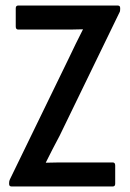

<svg xmlns="http://www.w3.org/2000/svg" viewBox="-20 -675 471 695"><path d="M22 0Q13 0 13 -9V-13Q13 -20 16 -26L229 -464Q241 -490 254 -516Q267 -542 280 -568V-569Q258 -568 235 -568Q212 -568 189 -568H46Q37 -568 37 -579V-645Q37 -655 46 -655H406Q415 -655 415 -646V-642Q415 -639 414.5 -635.5Q414 -632 412 -629L196 -184Q183 -160 170.5 -135.5Q158 -111 146 -87V-86Q172 -87 194.5 -87Q217 -87 241 -87H388Q397 -87 397 -76V-10Q397 0 388 0Z"/></svg>

Font: Sofia Sans Condensed SemiBold
Style: Regular
Weight: 600
Designer: Botio Nikoltchev, Ani Petrova
Foundry: lettersoup
Version: Version 4.101